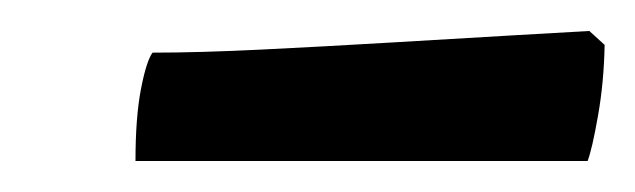

<svg xmlns="http://www.w3.org/2000/svg" viewBox="-20 -674 410 124"><path d="M67.5 -570Q67.5 -598 71 -616.3Q74.5 -634.5 78.5 -640Q108.6 -640 149.2 -642Q189.8 -644 231.9 -646.5Q274 -649 308.3 -651Q342.6 -653 360.6 -654L370.5 -645Q370 -620.5 366.2 -599.2Q362.5 -578 359.5 -570Z"/></svg>

Font: Texturina Medium
Style: Italic
Weight: 500
Italic angle: -11°
Designer: Guillermo Torres Carreño
Foundry: Omnibus-Type
Version: Version 1.002